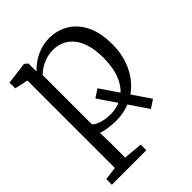

<svg xmlns="http://www.w3.org/2000/svg" viewBox="-227 -689 1051 1051"><g transform="rotate(-45 298.0 -164.0)"><path d="M460.5 99.5 286 -156 333.5 -187.5 508 68ZM16 241.5V198L92.5 188V-488.5L15 -505.5V-550L142.5 -566H144.5L162.5 -550V-489Q180 -507 206 -525.5Q232 -544 266.5 -556.5Q301 -569 343 -569Q399 -569 449 -541Q499 -513 530.5 -453.2Q562 -393.5 562 -297.5Q562 -233 542 -177.2Q522 -121.5 485 -79Q448 -36.5 396 -12.8Q344 11 280.5 11Q253 11 222 6.8Q191 2.5 170.5 -5L172.5 80V188L283 198V241.5ZM284 -35.5Q338 -35.5 381 -62Q424 -88.5 449.5 -143.5Q475 -198.5 475 -283.5Q475 -343 462 -385.8Q449 -428.5 426 -455.8Q403 -483 373.5 -495.8Q344 -508.5 310.5 -508.5Q279 -508.5 252 -499.2Q225 -490 204.5 -476.5Q184 -463 172.5 -450.5V-70Q180 -58 211.5 -46.8Q243 -35.5 284 -35.5Z"/></g></svg>

Font: Merriweather 20pt Light
Style: Regular
Weight: 300
Version: Version 2.100